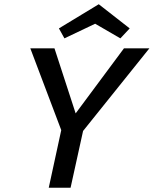

<svg xmlns="http://www.w3.org/2000/svg" viewBox="-20 -886 725 906"><path d="M372 -268 313 0H210L269 -272L123 -658H237L337 -351L565 -658H685ZM548 -705 429 -774 284 -705 258 -752 446 -866 592 -752Z"/></svg>

Font: Ysabeau Semibold
Style: Italic
Weight: 600
Italic angle: -12°
Designer: Christian Thalmann (Catharsis Fonts)
Version: Version 0.003